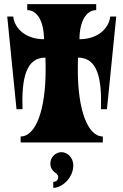

<svg xmlns="http://www.w3.org/2000/svg" viewBox="-20 -690 598 930"><path d="M60 -161H89C84 -311 106 -411 200 -411C201 -392 201 -372 201 -350C201 -157 153 -29 80 -29V0H478V-29C405 -29 357 -157 357 -350C357 -372 357 -392 358 -411C452 -411 474 -311 469 -161H498L543 -610H514C506 -545 446 -500 365 -500C365 -585 397 -641 446 -641V-670H112V-641C161 -641 193 -585 193 -500C112 -500 52 -545 44 -610H15ZM278 47C250 47 224 71 224 101C224 147 262 144 262 168C262 191 238 191 238 191V220C281 220 335 171 335 111C335 71 304 47 278 47Z"/></svg>

Font: Ouroboros
Style: Regular
Weight: 400
Designer: Ariel Martín Pérez
Foundry: Velvetyne Type Foundry
Version: Version 2.001;hotconv 1.0.109;makeotfexe 2.5.65596